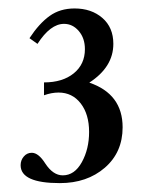

<svg xmlns="http://www.w3.org/2000/svg" viewBox="-20 -671 339 445"><path d="M118.7 -246.6Q27.8 -246.6 27.8 -288.1Q27.8 -299.8 35.2 -308.3Q42.5 -316.9 53.7 -316.9Q69.3 -316.9 85 -292Q103 -264.6 125.5 -264.6Q152.8 -264.6 169.7 -295.2Q186.5 -325.7 186.5 -365.2Q186.5 -406.2 167 -431.4Q147.5 -456.5 115.7 -456.5Q99.6 -456.5 82 -450.2V-480Q125 -480 150.9 -501Q176.8 -522 176.8 -557.1Q176.8 -582.5 162.6 -599.1Q148.4 -615.7 128.4 -615.7Q96.7 -615.7 66.9 -569.3L48.3 -582.5Q70.8 -616.7 95 -634Q119.1 -651.4 152.8 -651.4Q191.9 -651.4 217.3 -629.4Q242.7 -607.4 242.7 -569.3Q242.7 -515.6 187 -479.5Q264.2 -453.1 264.2 -376Q264.2 -317.9 222.9 -282.2Q181.6 -246.6 118.7 -246.6Z"/></svg>

Font: Elstob 14pt Medium
Style: Regular
Weight: 500
Designer: Peter S. Baker
Version: Version 1.015